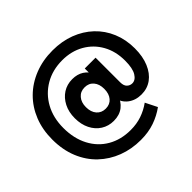

<svg xmlns="http://www.w3.org/2000/svg" viewBox="-196 -904 1295 1295"><g transform="rotate(-45 451.0 -256.5)"><path d="M456 168Q368 168 292 139Q216 110 158 55Q100 0 67.5 -79Q35 -158 35 -257Q35 -351 66 -428.5Q97 -506 154 -562.5Q211 -619 289.5 -650Q368 -681 461 -681Q550 -681 623.5 -653Q697 -625 751 -574Q805 -523 834.5 -452.5Q864 -382 864 -298Q864 -221 840 -164Q816 -107 774 -76.5Q732 -46 676 -46Q620 -46 580.5 -76Q541 -106 531 -160H562Q546 -109 509.5 -80.5Q473 -52 418 -52Q368 -52 328.5 -77Q289 -102 266.5 -147Q244 -192 244 -251Q244 -310 267 -355Q290 -400 329 -425Q368 -450 418 -450Q466 -450 499.5 -428.5Q533 -407 552 -368L529 -341V-441H632V-206Q632 -173 648 -158Q664 -143 685 -143Q716 -143 737.5 -178Q759 -213 759 -286Q759 -375 721 -443Q683 -511 615.5 -549.5Q548 -588 461 -588Q368 -588 296 -546Q224 -504 183.5 -430Q143 -356 143 -259Q143 -159 182.5 -84Q222 -9 292.5 31.5Q363 72 455 72Q512 72 560.5 55.5Q609 39 652 8L694 92Q646 127 587.5 147.5Q529 168 456 168ZM438 -149Q478 -149 501.5 -176.5Q525 -204 525 -251Q525 -297 501.5 -324.5Q478 -352 438 -352Q398 -352 374 -324Q350 -296 350 -251Q350 -204 374 -176.5Q398 -149 438 -149Z"/></g></svg>

Font: SUSE Thin
Style: Bold
Weight: 700
Version: Version 1.000